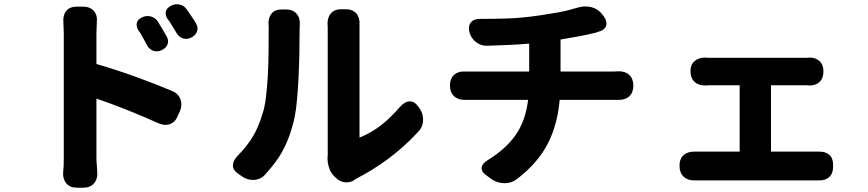

<svg xmlns="http://www.w3.org/2000/svg" viewBox="-20 -812 4040 894"><path d="M643 -732Q663 -741 683.5 -735Q704 -729 716 -710Q724 -697 736.5 -676Q749 -655 755 -644Q767 -625 760.5 -606.5Q754 -588 732 -578Q711 -569 692.5 -576Q674 -583 663 -604Q660 -610 653 -623Q646 -636 638 -650Q630 -664 624 -671Q613 -691 617.5 -707Q622 -723 643 -732ZM778 -786Q798 -796 818.5 -790.5Q839 -785 851 -766Q860 -753 873 -734Q886 -715 892 -704Q904 -685 897.5 -666Q891 -647 870 -637Q850 -627 831 -633.5Q812 -640 801 -660Q798 -665 790.5 -677.5Q783 -690 774.5 -703.5Q766 -717 760 -724Q748 -743 752.5 -759.5Q757 -776 778 -786ZM277 -83Q277 -104 277 -147.5Q277 -191 277 -248.5Q277 -306 277 -368Q277 -430 277 -488Q277 -546 277 -590.5Q277 -635 277 -656Q277 -669 276 -687Q275 -705 275 -711Q273 -743 289 -762Q305 -781 338 -781H367Q399 -781 416.5 -761.5Q434 -742 431 -710Q431 -704 430 -687Q429 -670 429 -656V-514Q522 -487 613 -454Q704 -421 780 -389Q809 -378 819.5 -351Q830 -324 818 -295L808 -273Q797 -244 772 -234.5Q747 -225 718 -238Q647 -270 574.5 -299Q502 -328 429 -353V-83Q429 -62 430.5 -47Q432 -32 433 -9Q435 22 417.5 42Q400 62 368 62H338Q306 62 289 42Q272 22 274 -9Q276 -29 276.5 -41Q277 -53 277 -83Z M1543 15Q1522 -2 1513 -28.5Q1504 -55 1505 -81Q1505 -85 1505.5 -83.5Q1506 -82 1506 -84.5Q1506 -87 1506 -101Q1506 -115 1506 -156.5Q1506 -198 1506 -256Q1506 -314 1506 -378.5Q1506 -443 1506 -503.5Q1506 -564 1506 -611Q1506 -658 1506 -679Q1506 -698 1505.5 -697.5Q1505 -697 1505 -698Q1504 -730 1520.5 -749.5Q1537 -769 1569 -769H1590Q1622 -769 1639 -749.5Q1656 -730 1654 -698Q1654 -696 1654 -697Q1654 -698 1654 -678Q1654 -657 1654 -616.5Q1654 -576 1654 -524.5Q1654 -473 1654 -418.5Q1654 -364 1654 -314Q1654 -264 1654 -226.5Q1654 -189 1654 -171Q1713 -196 1757 -231Q1801 -266 1844 -316Q1866 -340 1888.5 -340Q1911 -340 1929 -314L1933 -308Q1951 -283 1950 -251.5Q1949 -220 1926 -197Q1864 -130 1791.5 -75.5Q1719 -21 1635 22L1629 27Q1611 38 1590 37Q1569 36 1552 23ZM1092 -1Q1065 -18 1064.5 -40.5Q1064 -63 1086 -86Q1129 -130 1155.5 -173Q1182 -216 1201 -278Q1212 -309 1218 -356.5Q1224 -404 1227 -459.5Q1230 -515 1230.5 -570Q1231 -625 1231 -671Q1231 -693 1231 -696Q1231 -699 1231 -696.5Q1231 -694 1230 -698Q1229 -730 1244.5 -749Q1260 -768 1292 -768H1311Q1343 -768 1360.5 -748.5Q1378 -729 1376 -697Q1376 -693 1375.5 -691.5Q1375 -690 1375 -673Q1375 -628 1374 -569.5Q1373 -511 1370 -449.5Q1367 -388 1361.5 -333.5Q1356 -279 1346 -241Q1331 -184 1312.5 -143Q1294 -102 1271 -69Q1248 -36 1217 -2Q1196 23 1165 25.5Q1134 28 1108 10Z M2075 -414Q2075 -446 2094.5 -463.5Q2114 -481 2145 -479Q2149 -479 2148 -479Q2147 -479 2150 -479Q2153 -479 2169 -479H2444V-609Q2390 -604 2342.5 -602.5Q2295 -601 2249 -599Q2220 -598 2197 -615.5Q2174 -633 2166 -661Q2159 -690 2172 -707Q2185 -724 2215 -724Q2275 -724 2342 -726Q2409 -728 2491 -740Q2543 -748 2574.5 -753.5Q2606 -759 2628 -765Q2650 -771 2675 -778Q2706 -786 2736 -778Q2766 -770 2785 -744L2790 -738Q2809 -712 2802 -691.5Q2795 -671 2763 -663Q2759 -662 2760.5 -662Q2762 -662 2750 -659Q2714 -650 2673.5 -642.5Q2633 -635 2590 -628V-479H2836Q2845 -479 2850.5 -479.5Q2856 -480 2859 -480Q2891 -481 2910 -463Q2929 -445 2929 -413Q2929 -381 2910 -363.5Q2891 -346 2859 -347Q2856 -347 2857 -347Q2858 -347 2855.5 -347Q2853 -347 2838 -347H2586Q2576 -231 2530 -142Q2484 -53 2388 21Q2363 41 2330 41Q2297 41 2270 23L2248 7Q2221 -11 2222.5 -30.5Q2224 -50 2252 -67Q2335 -118 2381 -183.5Q2427 -249 2439 -347H2170Q2155 -347 2151.5 -347Q2148 -347 2149 -347Q2150 -347 2145 -347Q2114 -346 2094.5 -364Q2075 -382 2075 -414Z M3144 -41Q3144 -73 3163.5 -90Q3183 -107 3215 -106Q3217 -106 3219.5 -106Q3222 -106 3229 -106H3424V-415H3277Q3276 -414 3271 -414Q3266 -414 3264 -414Q3233 -413 3214 -431Q3195 -449 3195 -480Q3195 -511 3214 -527.5Q3233 -544 3264 -544Q3266 -543 3277 -543H3734Q3736 -543 3740.5 -543Q3745 -543 3746 -544Q3777 -545 3795.5 -528Q3814 -511 3814 -481V-478Q3814 -447 3795.5 -430Q3777 -413 3747 -414Q3745 -415 3734 -415H3570V-106H3781Q3783 -106 3787 -106Q3791 -106 3792 -106Q3823 -107 3841 -91.5Q3859 -76 3859 -45V-35Q3859 -4 3841 12.5Q3823 29 3792 28Q3791 28 3788 28Q3785 28 3781 28H3229Q3221 28 3219 28Q3217 28 3215 28Q3183 29 3163.5 11Q3144 -7 3144 -41Z"/></svg>

Font: Chiron GoRound TC EB
Style: Regular
Weight: 700
Designer: Ryoko NISHIZUKA 西塚涼子 (kana, bopomofo & ideographs); Paul D. Hunt (Latin, Greek & Cyrillic); Sandoll Communications 산돌커뮤니
Foundry: Adobe
Version: Version 1.000;hotconv 1.1.1;makeotfexe 2.6.0